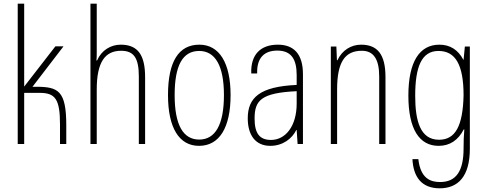

<svg xmlns="http://www.w3.org/2000/svg" viewBox="-20 -780 2642 1040"><path d="M175 -310H156L324 -529H280L111 -311V-760H76V0H111V-277H195C280 -277 305 -242 305 -106V0H339V-100C339 -289 296 -310 175 -310Z M470 0H504V-295C504 -444 549 -505 636 -505C704 -505 732 -467 732 -366V0H766V-362C766 -479 729 -538 634 -538C580 -538 530 -508 506 -453H502C504 -463 504 -481 504 -503V-760H470Z M1058 10C1168 10 1229 -88 1229 -265C1229 -439 1168 -538 1060 -538C948 -538 890 -447 890 -265C890 -88 950 10 1058 10ZM1059 -24C971 -24 926 -105 926 -265C926 -425 969 -504 1059 -504C1145 -504 1193 -425 1193 -265C1193 -106 1147 -24 1059 -24Z M1444 10C1512 10 1562 -29 1585 -76H1587L1592 0H1621V-378C1621 -488 1571 -538 1485 -538C1392 -538 1337 -485 1341 -382H1373C1370 -468 1413 -506 1482 -506C1558 -506 1587 -459 1587 -373V-320C1388 -311 1322 -252 1322 -139C1322 -48 1364 10 1444 10ZM1448 -22C1385 -22 1359 -59 1359 -138C1359 -236 1394 -277 1587 -286V-219C1587 -96 1526 -22 1448 -22Z M1772 0H1806V-296C1806 -445 1849 -505 1940 -505C2003 -505 2034 -460 2034 -366V0H2068V-363C2068 -486 2024 -538 1936 -538C1882 -538 1833 -508 1808 -454H1805L1802 -528H1772Z M2362 240C2460 240 2525 177 2525 26V-528H2498L2491 -456H2490C2461 -511 2417 -538 2360 -538C2254 -538 2192 -448 2192 -262C2192 -78 2253 10 2356 10C2417 10 2462 -21 2492 -79H2495C2492 -42 2491 -13 2491 25C2491 146 2451 206 2364 206C2313 206 2258 188 2246 82H2214C2219 177 2262 240 2362 240ZM2358 -23C2256 -23 2229 -126 2229 -261C2229 -419 2264 -504 2355 -504C2445 -504 2491 -433 2491 -263C2487 -98 2447 -23 2358 -23Z"/></svg>

Font: Kathrein 37 Thin Condensed
Style: Regular
Weight: 250
Width: 3
Designer: Lazydogs Typefoundry, based on Open Sans by Ascender Corporation
Foundry: Lazydogs Typefoundry
Version: Version 1.003;PS 001.003;hotconv 1.0.88;makeotf.lib2.5.64775